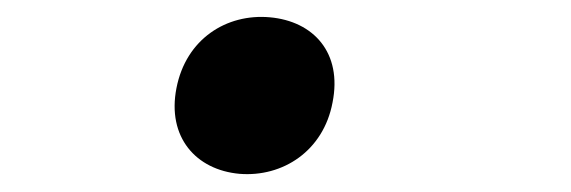

<svg xmlns="http://www.w3.org/2000/svg" viewBox="-20 -183 660 222"><path d="M257 18C307 22 354 -8.5 364.5 -64.5C376 -122 342.5 -158.5 292 -163C242 -167.5 195 -138 184 -81C173 -24.5 206.5 13.5 257 18Z"/></svg>

Font: Monaspace Neon
Style: Italic
Weight: 400
Italic angle: -11°
Designer: Riley Cran & the Lettermatic Team
Foundry: Lettermatic
Version: Version 1.200 (Monaspace Neon)